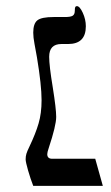

<svg xmlns="http://www.w3.org/2000/svg" viewBox="-20 -609 365 629"><path d="M64 -86.9Q64 -96.7 66.4 -105Q68.8 -113.3 76.7 -129.4Q96.7 -171.4 106.4 -204.6Q116.2 -237.8 116.2 -280.8Q116.2 -330.1 101.1 -420.9Q97.2 -443.8 93 -465.3Q88.9 -486.8 88.9 -502Q88.9 -531.7 102.5 -542.5Q116.2 -553.2 155.8 -553.2H192.9Q211.4 -553.2 218.3 -557.6Q225.1 -562 225.1 -574.2Q225.1 -583 226.6 -585.9Q228 -588.9 231.9 -588.9Q241.2 -588.9 251.2 -567.1Q261.2 -545.4 261.2 -522.9Q261.2 -464.8 203.1 -464.8H181.2Q141.1 -464.8 141.1 -422.9Q141.1 -394 152.8 -323.2Q164.1 -252.4 164.1 -226.1Q164.1 -197.8 139.6 -124Q134.8 -109.9 134.8 -104Q134.8 -88.9 150.9 -88.9H292L316.9 0H88.9Q80.1 -22.5 72 -50.5Q64 -78.6 64 -86.9Z"/></svg>

Font: Times New Roman
Style: Regular
Weight: 400
Designer: Steve Matteson
Foundry: Ascender Corporation
Version: Version 2.00.3